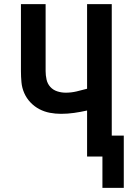

<svg xmlns="http://www.w3.org/2000/svg" viewBox="-20 -755 640 926"><path d="M474 151V0H400V-222Q369 -215 337.5 -210.5Q306 -206 274 -206Q247 -206 220.5 -211Q194 -216 170 -228.5Q146 -241 127 -261Q108 -281 97 -306Q86 -331 83.5 -358Q81 -385 81 -412V-735H200V-412Q200 -392 204.5 -371.5Q209 -351 222.5 -336Q236 -321 256 -314.5Q276 -308 297 -308Q323 -308 349 -314Q375 -320 400 -327V-735H519V-101H577V151Z"/></svg>

Font: Iosevka Custom Extended
Style: Bold
Weight: 700
Width: 7
Monospace: yes
Designer: Belleve Invis
Foundry: Belleve Invis
Version: Version 11.2.4; ttfautohint (v1.8.4)